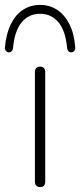

<svg xmlns="http://www.w3.org/2000/svg" viewBox="-57 -758 326 781"><path d="M106 3Q96 3 90.5 -3Q85 -9 85 -19V-465Q85 -476 90.5 -481.5Q96 -487 106 -487Q116 -487 121.5 -481.5Q127 -476 127 -465V-19Q127 -9 122 -3Q117 3 106 3ZM-20 -545Q-27 -545 -32.5 -550.5Q-38 -556 -37 -565Q-32 -621 -13 -659.5Q6 -698 36.5 -718Q67 -738 106 -738Q145 -738 175.5 -718Q206 -698 225.5 -659.5Q245 -621 249 -565Q250 -556 244.5 -550.5Q239 -545 232 -545Q226 -545 221.5 -549.5Q217 -554 216 -562Q210 -632 181 -667Q152 -702 106 -702Q60 -702 31 -667Q2 -632 -4 -562Q-5 -554 -9.5 -549.5Q-14 -545 -20 -545Z"/></svg>

Font: Nunito ExtraLight ExtraLight
Style: Regular
Weight: 250
Version: Version 3.602